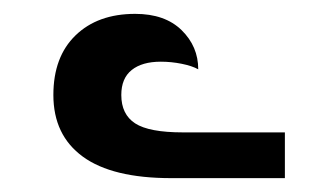

<svg xmlns="http://www.w3.org/2000/svg" viewBox="-20 -862 474 277"><path d="M227 -605Q142 -605 99.5 -636Q57 -667 57 -725Q57 -780 89 -811Q121 -842 175 -842Q218 -842 242 -818.5Q266 -795 266 -762Q257 -767 242 -770Q227 -773 212 -773Q185 -773 170 -761Q155 -749 155 -725Q155 -697 175 -684Q195 -671 244 -671H391V-605Z"/></svg>

Font: Noto Serif Armenian SemiBold
Style: Regular
Weight: 600
Version: Version 2.007